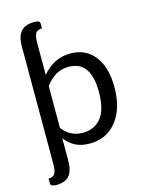

<svg xmlns="http://www.w3.org/2000/svg" viewBox="-135 -820 829 1086"><g transform="rotate(-15 280.0 -277.0)"><path d="M57.5 184.5Q46 184.5 34.5 181Q23.5 178 23.5 163V138Q50.5 138 60.8 121.5Q71 105 71 64.5V-622Q71 -667.5 84.2 -693Q97.5 -718.5 120.8 -728.8Q144 -739 173.5 -739Q185 -739 196.5 -736Q207.5 -732.5 207.5 -717.5V-692.5Q180.5 -692.5 170.2 -676Q160 -659.5 160 -619V-432.5Q227.5 -514 325 -514Q414.5 -514 466 -448Q517.5 -382 517.5 -266.5Q517.5 -141 458.8 -67Q400 7 300 7Q253 7 218.2 -10.5Q183.5 -28 157.5 -62.5V67.5Q157.5 113 145 138.5Q132.5 164 110 174.2Q87.5 184.5 57.5 184.5ZM278 -62Q346.5 -62 386 -110.2Q425.5 -158.5 425.5 -263Q425.5 -443.5 295.5 -443.5Q253 -443.5 220.2 -424Q187.5 -404.5 160 -367V-122.5Q205 -62 278 -62Z"/></g></svg>

Font: Verano Sans
Style: Regular
Weight: 400
Designer: Lukasz Dziedzic with Adam Twardoch and Botio Nikoltchev
Foundry: tyPoland Lukasz Dziedzic
Version: Version 3.001;December 28, 2019;FontCreator 12.0.0.2547 64-b